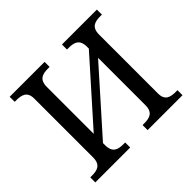

<svg xmlns="http://www.w3.org/2000/svg" viewBox="-163 -923 1132 1132"><g transform="rotate(-45 403.5 -357.0)"><path d="M40 0H331V-42H318C273 -42 236 -51 236 -114V-132L571 -508V-114C571 -51 534 -42 489 -42H476V0H767V-42H754C710 -42 672 -50 672 -109V-600C672 -663 709 -672 754 -672H767V-714H476V-672H489C534 -672 571 -663 571 -600V-585L236 -209V-600C236 -663 273 -672 318 -672H331V-714H40V-672H53C97 -672 135 -663 135 -604V-114C135 -51 98 -42 53 -42H40Z"/></g></svg>

Font: Noto Serif
Style: Regular
Weight: 400
Designer: Monotype Design Team
Foundry: Monotype Imaging Inc.
Version: Version 2.015